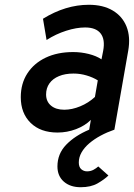

<svg xmlns="http://www.w3.org/2000/svg" viewBox="-20 -543 562 804"><path d="M318 241Q274 241 247.2 217.5Q220.5 194 220.5 154Q220.5 101 257.2 63Q294 25 353.5 0L360.5 -41Q336 -16.5 298.5 -2.2Q261 12 221 12Q149.5 12 108.2 -28.5Q67 -69 67 -136Q67 -193 94.5 -235.5Q122 -278 171.2 -301.5Q220.5 -325 286.5 -325Q319.5 -325 351.5 -317Q383.5 -309 405 -294.5L412 -330Q421 -377.5 401.5 -402.8Q382 -428 336.5 -428Q300 -428 257 -414.2Q214 -400.5 175 -375.5L160 -464.5Q254.5 -523 352 -523Q411.5 -523 452 -499Q492.5 -475 509.8 -431.8Q527 -388.5 517 -331L459 0Q428.5 10.5 401.5 25Q374.5 39.5 353.8 57.2Q333 75 321.5 95.2Q310 115.5 310 137.5Q310 156.5 320.2 165.5Q330.5 174.5 344.5 174.5Q359.5 174.5 371.5 168Q383.5 161.5 391.5 154L434 192Q417 208.5 388.8 224.8Q360.5 241 318 241ZM249 -83.5Q281.5 -83.5 316 -97.8Q350.5 -112 377.5 -137L389.5 -206.5Q368.5 -219.5 342 -227.2Q315.5 -235 288 -235Q252.5 -235 226.8 -224.2Q201 -213.5 187 -193.8Q173 -174 173 -147.5Q173 -118 193.5 -100.8Q214 -83.5 249 -83.5Z"/></svg>

Font: Overpass SemiBold
Style: Italic
Weight: 600
Italic angle: -10°
Designer: Delve Withrington, Dave Bailey, Thomas Jockin
Foundry: Delve Fonts LLC
Version: Version 4.000